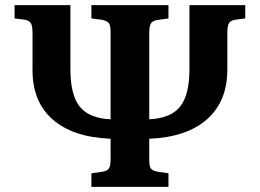

<svg xmlns="http://www.w3.org/2000/svg" viewBox="-20 -730 1015 750"><path d="M337 0V-53L379 -59Q399 -62 405.5 -72Q412 -82 412 -110V-188Q265 -194 186 -263Q107 -332 107 -456V-600Q107 -629 100.5 -639.5Q94 -650 76 -653L37 -658V-710H255V-460Q255 -359 291.5 -313.5Q328 -268 412 -264V-605Q412 -631 405 -640Q398 -649 376 -653L337 -658V-710H638V-658L595 -652Q576 -649 569.5 -638.5Q563 -628 563 -601V-264Q647 -268 683.5 -313.5Q720 -359 720 -460V-710H938V-658L899 -653Q881 -650 874.5 -639.5Q868 -629 868 -600V-458Q868 -334 788.5 -264Q709 -194 563 -188V-106Q563 -80 569.5 -71.5Q576 -63 597 -59L638 -53V0Z"/></svg>

Font: Literata 36pt
Style: Bold
Weight: 700
Designer: Latin by Veronika Burian and Jose Scaglione. Greek by Irene Vlachou. Cyrillic by Vera Evstafieva.
Foundry: TypeTogether
Version: Version 3.002